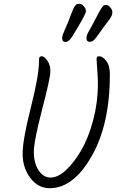

<svg xmlns="http://www.w3.org/2000/svg" viewBox="-20 -1000 639 1010"><path d="M479 -794Q467 -780 451 -780Q435 -780 435 -799Q435 -813 443 -827.5Q451 -842 457.5 -854Q464 -866 469 -875Q474 -884 479.5 -895Q485 -906 489 -913Q493 -920 497.5 -929Q502 -938 505 -943Q508 -948 511.5 -953.5Q515 -959 517.5 -962.5Q520 -966 523 -969Q526 -972 528.5 -973Q531 -974 540 -974Q549 -974 560 -961Q571 -948 571 -936.5Q571 -925 567 -916.5Q563 -908 558.5 -901.5Q554 -895 542 -879.5Q530 -864 523 -854.5Q516 -845 506 -830.5Q496 -816 491 -809.5Q486 -803 479 -794ZM393 -863Q377 -835 373.5 -830Q370 -825 365.5 -817Q361 -809 358 -805Q355 -801 351 -796Q347 -791 344.5 -788.5Q342 -786 338 -784Q332 -779 325 -779Q307 -779 307 -801Q307 -813 320.5 -842.5Q334 -872 339 -885.5Q344 -899 348 -909.5Q352 -920 354.5 -926Q357 -932 360 -940Q363 -948 365 -952.5Q367 -957 370 -962Q373 -967 375.5 -970Q378 -973 380.5 -975.5Q383 -978 386.5 -979Q390 -980 399.5 -980Q409 -980 420.5 -967.5Q432 -955 432 -941.5Q432 -928 393 -863ZM495 -558Q495 -592 491.5 -634.5Q488 -677 488 -687.5Q488 -698 491 -701Q494 -704 502 -704Q520 -704 539 -679.5Q558 -655 558 -608Q558 -346 462 -178Q366 -10 242 -10Q180 -10 139.5 -64Q99 -118 99 -191Q99 -264 142 -433.5Q185 -603 185 -675Q185 -693 187.5 -698.5Q190 -704 201 -704Q212 -704 228.5 -682Q245 -660 245 -625Q245 -590 201.5 -424Q158 -258 158 -200Q158 -142 183 -104Q208 -66 246.5 -66Q285 -66 327.5 -105.5Q370 -145 407.5 -209.5Q445 -274 470 -367.5Q495 -461 495 -558Z"/></svg>

Font: Kalam Light
Style: Regular
Weight: 300
Version: Version 2.001;PS 1.0;hotconv 1.0.79;makeotf.lib2.5.61930; tt